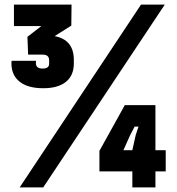

<svg xmlns="http://www.w3.org/2000/svg" viewBox="-20 -820 775 840"><path d="M169 -434Q102 -434 66 -462.5Q30 -491 30 -543Q30 -545 30 -548Q30 -551 31 -554H138Q137 -552 137 -549Q137 -546 137 -544Q137 -520 166 -520Q195 -520 195 -541V-556Q195 -581 167 -581H103L100 -659L161 -706H41V-800H293L292 -708L219 -662Q303 -646 303 -558V-542Q303 -490 268.5 -462Q234 -434 169 -434ZM66 0 597 -800H701L169 0ZM559 0V-70H415V-160L526 -360H660V-163H705V-70H660V0ZM520 -163H559L574 -230L586 -266H569L550 -230Z"/></svg>

Font: Big Shoulders Display Black
Style: Regular
Weight: 900
Designer: Patric King
Foundry: XO Type Co
Version: Version 1.000; ttfautohint (v1.8.2)